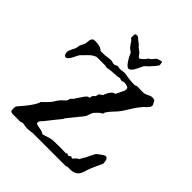

<svg xmlns="http://www.w3.org/2000/svg" viewBox="-236 -1024 1174 1174"><g transform="rotate(45 351.0 -437.0)"><path d="M48.8 -7.8Q48.8 -8.8 48.6 -11.2Q48.3 -13.7 48.3 -16.1Q48.3 -18.6 48.1 -20.8Q47.9 -22.9 47.9 -23.4V-30.3Q47.9 -36.1 48.8 -40.3Q49.8 -44.4 53.2 -49.8Q55.2 -51.8 62.3 -60.1Q69.3 -68.4 77.4 -77.9Q85.4 -87.4 92.3 -95.7Q99.1 -104 100.1 -106.4Q105 -112.8 110.8 -120.8Q116.7 -128.9 122.1 -137.5Q127.4 -146 131.6 -154.8Q135.7 -163.6 137.7 -172.4Q140.6 -174.3 146.7 -180.4Q152.8 -186.5 159.7 -193.1Q166.5 -199.7 172.1 -205.8Q177.7 -211.9 179.7 -214.4Q189.9 -225.6 196.5 -237.8Q203.1 -250 212.9 -261.2Q213.9 -262.7 219 -267.6Q224.1 -272.5 229.7 -277.8Q235.4 -283.2 240.2 -287.8Q245.1 -292.5 245.6 -293.9Q246.1 -294.9 246.8 -297.9Q247.6 -300.8 248.5 -304Q249.5 -307.1 250.2 -309.8Q251 -312.5 251.5 -313.5Q252 -314 253.9 -315.9Q255.9 -317.9 258.1 -320.3Q260.3 -322.8 262.7 -324.7Q265.1 -326.7 266.1 -327.1Q266.6 -328.6 270.5 -334.7Q274.4 -340.8 279.3 -347.9Q284.2 -355 288.3 -361.3Q292.5 -367.7 293.9 -369.1Q294.4 -370.6 296.4 -373.5Q298.3 -376.5 300.5 -379.6Q302.7 -382.8 304.9 -385.3Q307.1 -387.7 308.1 -388.7Q309.1 -390.6 312.7 -393.8Q316.4 -397 317.4 -397.9Q317.9 -398.4 320.1 -399.2Q322.3 -399.9 324.7 -400.4Q327.1 -400.9 329.1 -401.4Q331.1 -401.9 331.1 -401.9Q331.5 -402.8 332.3 -405.8Q333 -408.7 333.5 -412.1Q334 -415.5 334.7 -418.2Q335.4 -420.9 335.9 -421.4Q336.4 -421.9 338.4 -424.1Q340.3 -426.3 342.8 -428.5Q345.2 -430.7 347.4 -432.6Q349.6 -434.6 350.6 -435.1Q350.6 -436 351.3 -439Q352.1 -441.9 352.8 -445.1Q353.5 -448.2 354 -450.9Q354.5 -453.6 354.5 -454.6L356.4 -456.5Q357.4 -457.5 358.2 -457.8Q358.9 -458 359.9 -458.5Q359.9 -459 361.8 -460.4Q363.8 -461.9 366 -463.4Q368.2 -464.8 370.4 -466.3Q372.6 -467.8 373 -467.8Q376.5 -470.2 377.7 -471.9Q378.9 -473.6 379.2 -475.6Q379.4 -477.5 380.1 -480Q380.9 -482.4 383.3 -486.3Q385.7 -492.7 389.6 -500Q393.6 -507.3 398.9 -513.7Q404.3 -520 410.9 -524.4Q417.5 -528.8 425.8 -529.8Q426.8 -532.2 429.9 -538.8Q433.1 -545.4 436.8 -553Q440.4 -560.5 443.6 -567.1Q446.8 -573.7 448.2 -576.2Q452.1 -583 452.9 -587.2Q453.6 -591.3 453.6 -598.1Q453.6 -604 450.4 -607.7Q447.3 -611.3 442.4 -613.3Q437.5 -615.2 431.6 -616.2Q425.8 -617.2 420.4 -618.2H416Q409.2 -618.2 403.8 -615.7Q398.4 -613.3 392.6 -613.3Q390.1 -613.3 389.2 -613.8Q388.2 -613.8 387.7 -614.3Q386.2 -614.3 382.6 -616.2Q378.9 -618.2 378.4 -618.2Q377.4 -618.2 374.5 -617.4Q371.6 -616.7 368.7 -616Q365.7 -615.2 363 -614.7Q360.4 -614.3 359.9 -614.3Q356.9 -613.8 347.2 -613.3Q337.4 -612.8 326.2 -612.1Q314.9 -611.3 305.4 -610.4Q295.9 -609.4 293.9 -608.9Q293 -608.9 290 -608.4Q287.1 -607.9 284.2 -607.2Q281.2 -606.4 278.6 -606Q275.9 -605.5 275.4 -605.5Q272.9 -605.5 267.6 -606.9Q262.2 -608.4 260.7 -608.9H185.5Q184.1 -608.9 180.4 -607.2Q176.8 -605.5 172.4 -603.3Q168 -601.1 163.8 -598.6Q159.7 -596.2 157.7 -594.7Q155.3 -593.8 148.4 -587.4Q141.6 -581.1 133.3 -572.5Q125 -564 116.9 -555.7Q108.9 -547.4 104.5 -543Q100.1 -537.6 94.5 -525.4Q88.9 -513.2 82 -500.7Q75.2 -488.3 66.9 -479.7Q58.6 -471.2 48.8 -473.1Q44.9 -474.1 42.2 -477.5Q39.6 -481 37.8 -485.4Q36.1 -489.7 35.4 -494.1Q34.7 -498.5 34.7 -501Q34.7 -509.3 37.6 -516.8Q40.5 -524.4 44.4 -532Q48.3 -539.6 52.2 -546.9Q56.2 -554.2 58.1 -561.5Q58.1 -563 58.8 -566.4Q59.6 -569.8 60.3 -574Q61 -578.1 61.8 -581.3Q62.5 -584.5 62.5 -585.4Q63 -586.9 65.2 -591.1Q67.4 -595.2 69.8 -600.1Q72.3 -605 74.2 -609.1Q76.2 -613.3 76.7 -614.3Q79.6 -623.5 80.1 -631.3Q80.6 -639.2 81.3 -645.8Q82 -652.3 85 -658.2Q87.9 -664.1 95.2 -669.9Q96.7 -670.4 99.4 -670.7Q102.1 -670.9 105.5 -671.1Q108.9 -671.4 111.6 -671.4Q114.3 -671.4 115.7 -671.4Q130.9 -671.4 147.2 -667.5Q163.6 -663.6 176.3 -651.4H200.2Q215.8 -651.4 231.7 -654.3Q247.6 -657.2 263.2 -657.2Q270 -657.2 276.4 -654.3Q282.7 -651.4 289.6 -651.4H293.9Q294.4 -651.9 297.6 -653.3Q300.8 -654.8 304.9 -656.5Q309.1 -658.2 312.5 -659.4Q315.9 -660.6 317.4 -660.6Q317.9 -660.6 320.6 -660.2Q323.2 -659.7 326.4 -658.9Q329.6 -658.2 332.3 -657.7Q335 -657.2 335.9 -657.2H341.3Q348.6 -657.2 355.7 -658.9Q362.8 -660.6 370.6 -660.6H378.4Q400.4 -656.7 421.9 -654.1Q443.4 -651.4 467.8 -651.4H472.2Q472.7 -651.4 474.9 -652.3Q477.1 -653.3 479.5 -654.3Q481.9 -655.3 483.9 -656.2Q485.8 -657.2 486.3 -657.2Q489.7 -657.2 503.2 -656.7Q516.6 -656.2 529.3 -656.2Q536.1 -656.2 540.5 -656.2Q544.9 -656.2 547.4 -657.2Q553.7 -657.7 560.1 -660.4Q566.4 -663.1 573 -666.3Q579.6 -669.4 585.9 -672.1Q592.3 -674.8 598.6 -674.8H604Q606 -674.8 609.1 -674.1Q612.3 -673.3 615.2 -672.6Q618.2 -671.9 620.4 -671.1Q622.6 -670.4 622.6 -669.9Q623 -669.4 624.8 -666Q626.5 -662.6 628.7 -658.2Q630.9 -653.8 633.1 -649.4Q635.3 -645 636.7 -642.1V-638.7Q636.7 -631.8 632.8 -625.2Q628.9 -618.7 623.5 -613Q618.2 -607.4 612.5 -602.8Q606.9 -598.1 604 -594.7Q581.1 -569.8 564.2 -542.2Q547.4 -514.6 528.8 -486.3Q514.2 -465.3 495.6 -446.8Q477.1 -428.2 462.9 -407.2Q461.4 -406.2 460 -399.9Q458.5 -393.6 458.5 -392.6Q457.5 -392.6 455.8 -390.6Q454.1 -388.7 453.6 -388.7Q452.6 -388.2 450.7 -387Q448.7 -385.7 446.3 -384.3Q443.8 -382.8 441.7 -381.3Q439.5 -379.9 439 -379.4Q436 -377 431.6 -372.3Q427.2 -367.7 422.9 -363.3Q418.5 -358.9 415 -355.2Q411.6 -351.6 411.1 -350.6Q410.2 -349.6 408 -344.2Q405.8 -338.9 403.6 -332.5Q401.4 -326.2 399.4 -320.6Q397.5 -314.9 397 -313.5Q393.6 -304.7 386.2 -295.9Q378.9 -287.1 373 -280.3Q370.1 -276.4 361.6 -265.9Q353 -255.4 343.3 -243.4Q333.5 -231.4 324.7 -220.5Q315.9 -209.5 312.5 -205.1L308.1 -195.8Q307.6 -194.8 298.6 -183.8Q289.6 -172.9 277.6 -158Q265.6 -143.1 253.2 -127.4Q240.7 -111.8 232.9 -101.6Q229 -96.7 225.3 -93.5Q221.7 -90.3 219 -86.9Q216.3 -83.5 214.6 -79.1Q212.9 -74.7 212.9 -68.4Q212.9 -64.5 216.6 -62Q220.2 -59.6 225.1 -58.1Q230 -56.6 234.9 -55.9Q239.7 -55.2 242.2 -54.7Q242.7 -54.7 246.1 -54Q249.5 -53.2 253.7 -52.5Q257.8 -51.8 261.2 -51Q264.6 -50.3 266.1 -49.8Q266.1 -49.8 268.8 -48.6Q271.5 -47.4 274.7 -45.7Q277.8 -43.9 280.8 -42.5Q283.7 -41 284.7 -40.5H286.1H288.6Q306.6 -45.9 323.7 -52Q340.8 -58.1 359.9 -59.1Q362.8 -59.1 368.2 -59.3Q373.5 -59.6 380.9 -59.6Q388.2 -59.6 396.7 -59.8Q405.3 -60.1 413.6 -60.1Q430.7 -60.1 446 -59.6Q461.4 -59.1 467.8 -59.1Q468.8 -60.5 471.9 -62.3Q475.1 -64 477.1 -64Q478 -64 481.7 -62Q485.4 -60.1 486.3 -59.1H488.3H491.2Q491.7 -59.6 493.7 -61Q495.6 -62.5 497.8 -64.2Q500 -65.9 502.2 -67.1Q504.4 -68.4 504.9 -68.4Q505.9 -69.3 509.5 -66.7Q513.2 -64 514.2 -64H516.6H519.5Q520.5 -65.4 523.7 -69.1Q526.9 -72.8 530.5 -76.4Q534.2 -80.1 537.8 -83.3Q541.5 -86.4 543 -87.9Q545.4 -88.9 547.4 -89.8Q548.8 -90.8 550.3 -91.3Q551.8 -91.8 552.2 -92.3Q552.7 -92.8 554 -95.7Q555.2 -98.6 556.9 -101.8Q558.6 -105 559.8 -107.7Q561 -110.4 561.5 -110.8Q562 -111.3 563.2 -113.5Q564.5 -115.7 566.2 -118.2Q567.9 -120.6 569.1 -122.6Q570.3 -124.5 570.8 -125Q571.8 -127 575.9 -135.5Q580.1 -144 584.7 -153.6Q589.4 -163.1 593.5 -171.4Q597.7 -179.7 598.6 -181.6Q600.1 -184.6 607.7 -190.9Q615.2 -197.3 624 -203.6Q632.8 -210 641.1 -214.8Q649.4 -219.7 652.8 -219.7Q659.7 -219.7 664.1 -215.1Q668.5 -210.4 670.9 -204.1Q673.3 -197.8 674.1 -190.9Q674.8 -184.1 674.8 -179.7Q674.8 -178.7 674.8 -176Q674.8 -173.3 673.8 -172.4Q671.9 -168.5 667.2 -158.4Q662.6 -148.4 657.5 -137.2Q652.3 -126 647.7 -115.7Q643.1 -105.5 641.6 -101.6Q634.3 -84 629.9 -67.9Q625.5 -51.8 618.7 -39.1Q611.8 -26.4 599.1 -18.1Q586.4 -9.8 561.5 -7.8H553.2H541.5Q536.6 -7.8 532.7 -7.3Q528.8 -6.8 523.4 -3.4H237.3Q234.4 -2.4 227.5 -1.7Q220.7 -1 213.4 -0.2Q206.1 0.5 199.5 1Q192.9 1.5 190.9 1.5Q189.5 1.5 184.3 0.7Q179.2 0 173.6 -0.7Q168 -1.5 163.3 -2.2Q158.7 -2.9 157.7 -3.4H151.9H147Q146 -2.4 140.4 -0.5Q134.8 1.5 134.3 1.5H100.1H67.4Q64.9 1.5 58.1 -0.7Q51.3 -2.9 48.8 -7.8ZM285.6 -799.8Q280.3 -804.2 276.9 -809.6Q273.4 -814.9 270.3 -820.6Q267.1 -826.2 262.7 -830.8Q258.3 -835.4 251 -838.4V-859.9Q251 -863.8 251.7 -867.4Q252.4 -871.1 257.3 -876.5H269Q273.4 -875.5 276.4 -873.8Q279.3 -872.1 282.2 -869.6Q285.2 -867.2 288.6 -864Q292 -860.8 297.4 -856.9L314.9 -843.8Q319.3 -837.4 323.7 -833.3Q328.1 -829.1 332 -826.4Q335.9 -823.7 338.6 -822Q341.3 -820.3 342.3 -818.8Q347.2 -816.4 351.6 -811.3Q356 -806.2 360.1 -800.5Q364.3 -794.9 367.7 -790.8Q371.1 -786.6 374.5 -786.6Q378.4 -786.6 385.3 -792Q392.1 -797.4 398.7 -804Q405.3 -810.5 410.2 -816.9Q415 -823.2 415 -825.7Q426.8 -830.6 431.9 -836.2Q437 -841.8 440.7 -846.9Q444.3 -852.1 448.7 -856.9Q453.1 -861.8 463.4 -865.2Q464.8 -865.2 468 -866.2Q471.2 -867.2 474.9 -868.2Q478.5 -869.1 481.9 -870.1Q485.4 -871.1 487.8 -871.1Q489.3 -870.6 490.2 -866.7Q491.2 -862.8 491.9 -857.9Q492.7 -853 492.9 -849.1Q493.2 -845.2 493.2 -844.7Q493.2 -843.3 488 -836.7Q482.9 -830.1 476.6 -822.3Q470.2 -814.5 464.1 -807.6Q458 -800.8 456.1 -799.8Q456.1 -797.4 451.4 -793.5Q446.8 -789.6 441.2 -784.7Q435.5 -779.8 430.4 -774.4Q425.3 -769 424.3 -763.2Q420.4 -755.9 415.3 -744.4Q410.2 -732.9 403.6 -721.9Q397 -710.9 389.4 -703.1Q381.8 -695.3 373 -695.3Q365.7 -695.3 357.2 -703.6Q348.6 -711.9 341.1 -723.1Q333.5 -734.4 327.4 -745.6Q321.3 -756.8 318.4 -763.2L314.9 -773.4Q313.5 -775.4 308.6 -778.8Q303.7 -782.2 298.6 -785.9Q293.5 -789.6 289.6 -793.2Q285.6 -796.9 285.6 -799.8Z"/></g></svg>

Font: IM FELL English
Style: Regular
Weight: 400
Designer: Igino Marini
Foundry: Igino Marini
Version: 3.00